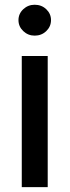

<svg xmlns="http://www.w3.org/2000/svg" viewBox="-20 -772 287 792"><path d="M69.8 0V-541H176.8V0ZM123 -625Q95.7 -625 75.9 -643.8Q56.2 -662.6 56.2 -689Q56.2 -715.3 75.9 -733.9Q95.7 -752.4 123 -752.4Q151.4 -752.4 170.9 -733.9Q190.4 -715.3 190.4 -689Q190.4 -662.6 170.9 -643.8Q151.4 -625 123 -625Z"/></svg>

Font: Inter 17pt Medium
Style: Regular
Weight: 500
Version: Version 4.001;git-66647c0bb